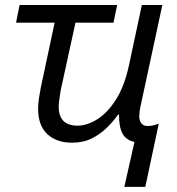

<svg xmlns="http://www.w3.org/2000/svg" viewBox="-20 -555 700 760"><path d="M472.2 184.6 512.2 6.8Q478.5 -0.5 464.6 -26.9Q450.7 -53.2 451.2 -101.6H447.8Q429.7 -76.2 403.8 -50.3Q377.9 -24.4 343.8 -7.3Q309.6 9.8 265.6 9.8Q203.6 9.8 167.2 -24.2Q130.9 -58.1 130.9 -124.5Q130.9 -144.5 134 -164.6Q137.2 -184.6 141.1 -206.5L196.3 -465.3H43.5L57.6 -535.2H443.8L429.2 -465.3H278.8L220.2 -197.3Q216.8 -176.3 214.6 -159.9Q212.4 -143.6 212.4 -132.8Q212.4 -57.6 287.1 -57.6Q324.2 -57.6 364.5 -82.5Q404.8 -107.4 439 -160.9Q473.1 -214.4 491.2 -299.8L541.5 -535.2H622.6L537.1 -138.2Q533.7 -123 532.5 -112.3Q531.2 -101.6 531.2 -93.3Q531.2 -77.1 539.8 -66.7Q548.3 -56.2 563.5 -56.2Q576.2 -56.2 586.9 -58.8Q597.7 -61.5 608.4 -65.4L555.2 184.6Z"/></svg>

Font: Open Sans
Style: Italic
Weight: 400
Italic angle: -12°
Designer: Monotype Design Team
Foundry: Monotype Imaging Inc.
Version: Version 3.000; ttfautohint (v1.8.4)